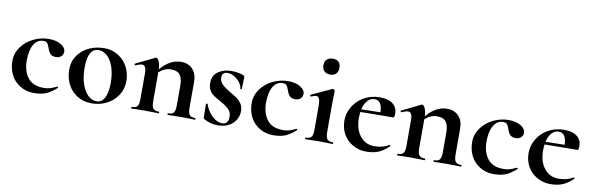

<svg xmlns="http://www.w3.org/2000/svg" viewBox="-45 -999 4330 1399"><g transform="rotate(10 2119.5 -300.0)"><path d="M393.1 -320.8Q393.1 -301.8 378.4 -287.8Q363.8 -273.9 338.9 -273.9Q314 -273.9 300 -286.4Q286.1 -298.8 277.1 -325.9Q268.1 -353 259.5 -363.5Q251 -374 229 -374Q186 -374 160.4 -331.5Q134.8 -289.1 134.8 -212.6Q134.8 -136.2 171.9 -86.7Q209 -37.1 290 -37.1Q316.9 -37.1 336.4 -43Q356 -48.8 386.2 -63H387.2Q390.1 -63 392.6 -60.1Q395 -57.1 393.1 -55.2Q356 -21 319.1 -4.4Q282.2 12.2 225.1 12.2Q168 12.2 122.6 -16.4Q77.1 -44.9 54.7 -90.6Q32.2 -136.2 32.2 -192.6Q32.2 -249 67.1 -296.6Q102.1 -344.2 156.5 -369.6Q210.9 -395 266.6 -395Q322.3 -395 357.7 -373.5Q393.1 -352.1 393.1 -320.8Z M639.2 -377.9Q559.1 -377.9 559.1 -234.9Q559.1 -168 575.9 -116.5Q592.8 -64.9 621.8 -36.4Q650.9 -7.8 688 -7.8Q725.1 -7.8 745.6 -46.4Q766.1 -85 766.1 -156Q766.1 -227.1 748 -277.1Q730 -327.1 700.9 -352.5Q671.9 -377.9 639.2 -377.9ZM476.1 -92.5Q451.2 -141.1 451.2 -202.1Q451.2 -263.2 484.1 -308.6Q517.1 -354 568.1 -376.5Q619.1 -398.9 677 -398.9Q734.9 -398.9 781 -369.9Q827.1 -340.8 851.6 -293.5Q876 -246.1 876 -189Q876 -131.8 845.9 -85.4Q815.9 -39.1 765.4 -12.9Q714.8 13.2 654.3 13.2Q593.8 13.2 547.4 -15.4Q501 -43.9 476.1 -92.5Z M999.5 -269Q999.5 -329.1 968.8 -329.1Q951.7 -329.1 920.9 -314.9H918.9Q916 -314.9 914.3 -320.1Q912.6 -325.2 914.6 -326.2L1053.7 -394Q1059.6 -396 1060.5 -396Q1071.8 -396 1081.8 -374.5Q1091.8 -353 1093.8 -315.9Q1162.6 -397.9 1245.6 -397.9Q1299.8 -397.9 1331.3 -363.5Q1362.8 -329.1 1362.8 -272.9V-81.1Q1362.8 -41 1374.3 -26.6Q1385.7 -12.2 1416.5 -12.2Q1419.9 -12.2 1419.9 -6.1Q1419.9 0 1416.5 0Q1390.6 0 1375.5 -1L1315.9 -2L1257.8 -1Q1241.7 0 1215.8 0Q1212.9 0 1212.9 -6.1Q1212.9 -12.2 1215.8 -12.2Q1246.6 -12.2 1257.6 -26.6Q1268.6 -41 1268.6 -81.1V-225.1Q1268.6 -279.3 1249 -305.2Q1229.5 -331.1 1182.4 -331.1Q1135.3 -331.1 1093.8 -293.9V-81.1Q1093.8 -41 1105.2 -26.6Q1116.7 -12.2 1147.9 -12.2Q1150.9 -12.2 1150.9 -6.1Q1150.9 0 1147.9 0Q1122.1 0 1106.9 -1L1046.9 -2L987.8 -1Q972.7 0 946.8 0Q943.8 0 943.8 -6.1Q943.8 -12.2 946.8 -12.2Q977.5 -12.2 988.5 -26.6Q999.5 -41 999.5 -81.1Z M1615.7 -8.8Q1661.6 -8.8 1661.6 -66.4Q1661.6 -97.7 1640.6 -118.9Q1619.6 -140.1 1581.5 -161.1Q1543 -182.6 1525.4 -194.3Q1479.5 -225.1 1479.5 -283.2Q1479.5 -341.3 1521.5 -368.7Q1563.5 -396 1616.7 -396Q1669.9 -396 1707.5 -380.9Q1716.3 -377.9 1716.8 -370.1Q1716.8 -345.2 1715.8 -331.1L1714.4 -280.8Q1714.4 -277.8 1708.5 -277.8Q1702.6 -277.8 1702.6 -280.8Q1702.6 -299.8 1686.5 -322.5Q1670.4 -345.2 1645 -361.1Q1619.6 -377 1592.8 -377Q1551.8 -377 1551.8 -337.9Q1551.8 -309.1 1572.3 -288.1Q1592.8 -267.1 1631.3 -244.6Q1669.9 -222.2 1688.2 -209.5Q1706.5 -196.8 1721.7 -174.3Q1736.8 -151.9 1736.8 -118.9Q1736.8 -85.9 1719.7 -55.9Q1702.6 -25.9 1668.7 -7.3Q1634.8 11.2 1583.5 11.2Q1532.2 11.2 1483.4 -16.1Q1477.5 -22 1477.5 -27.8L1475.6 -127Q1475.6 -129.9 1481.2 -130.4Q1486.8 -130.9 1487.8 -128.9Q1503.9 -79.1 1540.8 -43.9Q1577.6 -8.8 1615.7 -8.8Z M2163.6 -320.8Q2163.6 -301.8 2148.9 -287.8Q2134.3 -273.9 2109.4 -273.9Q2084.5 -273.9 2070.6 -286.4Q2056.6 -298.8 2047.6 -325.9Q2038.6 -353 2030 -363.5Q2021.5 -374 1999.5 -374Q1956.5 -374 1930.9 -331.5Q1905.3 -289.1 1905.3 -212.6Q1905.3 -136.2 1942.4 -86.7Q1979.5 -37.1 2060.5 -37.1Q2087.4 -37.1 2106.9 -43Q2126.5 -48.8 2156.7 -63H2157.7Q2160.6 -63 2163.1 -60.1Q2165.5 -57.1 2163.6 -55.2Q2126.5 -21 2089.6 -4.4Q2052.7 12.2 1995.6 12.2Q1938.5 12.2 1893.1 -16.4Q1847.7 -44.9 1825.2 -90.6Q1802.7 -136.2 1802.7 -192.6Q1802.7 -249 1837.6 -296.6Q1872.6 -344.2 1927 -369.6Q1981.4 -395 2037.1 -395Q2092.8 -395 2128.2 -373.5Q2163.6 -352.1 2163.6 -320.8Z M2287.1 -259.8Q2287.1 -324.2 2258.8 -324.2Q2244.1 -324.2 2220.2 -313H2219.2Q2215.3 -313 2213.4 -318.6Q2211.4 -324.2 2214.4 -325.2L2365.2 -395L2368.2 -396Q2373 -396 2378.2 -391.1Q2383.3 -386.2 2383.3 -381.8V-359.9Q2381.3 -319.8 2381.3 -262.2V-81.1Q2381.3 -41 2392.8 -26.6Q2404.3 -12.2 2435.5 -12.2Q2438.5 -12.2 2438.5 -6.1Q2438.5 0 2435.5 0Q2409.7 0 2394.5 -1L2334.5 -2L2275.4 -1Q2260.3 0 2234.4 0Q2231.4 0 2231.4 -6.1Q2231.4 -12.2 2234.4 -12.2Q2265.1 -12.2 2276.1 -26.6Q2287.1 -41 2287.1 -81.1ZM2285.4 -511Q2269.5 -526.9 2269.5 -554.4Q2269.5 -582 2285.9 -597.4Q2302.2 -612.8 2330.3 -612.8Q2358.4 -612.8 2373.3 -597.9Q2388.2 -583 2388.2 -555.2Q2388.2 -527.3 2373.3 -511.2Q2358.4 -495.1 2329.8 -495.1Q2301.3 -495.1 2285.4 -511Z M2681.2 -375Q2650.9 -375 2628.9 -351.1Q2606.9 -327.1 2597.2 -285.2L2738.8 -288.1Q2735.8 -375 2681.2 -375ZM2846.2 -295.9Q2846.2 -267.1 2835 -267.1H2773.9L2594.2 -265.1Q2591.3 -246.1 2590.8 -223.1Q2590.8 -137.2 2631.3 -87.2Q2671.9 -37.1 2736.1 -37.1Q2800.3 -37.1 2844.2 -64.9L2846.2 -65.9Q2848.1 -65.9 2850.6 -62Q2853 -58.1 2851.1 -56.2Q2814 -20 2775.9 -3.9Q2737.8 12.2 2683.8 12.2Q2629.9 12.2 2584 -14.4Q2538.1 -41 2514.2 -85.4Q2490.2 -129.9 2490.2 -184.6Q2490.2 -239.3 2520 -288.6Q2549.8 -337.9 2601.8 -366.5Q2653.8 -395 2716.8 -395Q2779.8 -395 2813 -368.4Q2846.2 -341.8 2846.2 -295.9Z M2967.8 -269Q2967.8 -329.1 2937 -329.1Q2919.9 -329.1 2889.2 -314.9H2887.2Q2884.3 -314.9 2882.6 -320.1Q2880.9 -325.2 2882.8 -326.2L3022 -394Q3027.8 -396 3028.8 -396Q3040 -396 3050 -374.5Q3060.1 -353 3062 -315.9Q3130.9 -397.9 3213.9 -397.9Q3268.1 -397.9 3299.6 -363.5Q3331.1 -329.1 3331.1 -272.9V-81.1Q3331.1 -41 3342.5 -26.6Q3354 -12.2 3384.8 -12.2Q3388.2 -12.2 3388.2 -6.1Q3388.2 0 3384.8 0Q3358.9 0 3343.8 -1L3284.2 -2L3226.1 -1Q3210 0 3184.1 0Q3181.2 0 3181.2 -6.1Q3181.2 -12.2 3184.1 -12.2Q3214.8 -12.2 3225.8 -26.6Q3236.8 -41 3236.8 -81.1V-225.1Q3236.8 -279.3 3217.3 -305.2Q3197.8 -331.1 3150.6 -331.1Q3103.5 -331.1 3062 -293.9V-81.1Q3062 -41 3073.5 -26.6Q3085 -12.2 3116.2 -12.2Q3119.1 -12.2 3119.1 -6.1Q3119.1 0 3116.2 0Q3090.3 0 3075.2 -1L3015.1 -2L2956.1 -1Q2940.9 0 2915 0Q2912.1 0 2912.1 -6.1Q2912.1 -12.2 2915 -12.2Q2945.8 -12.2 2956.8 -26.6Q2967.8 -41 2967.8 -81.1Z M3794.9 -320.8Q3794.9 -301.8 3780.3 -287.8Q3765.6 -273.9 3740.7 -273.9Q3715.8 -273.9 3701.9 -286.4Q3688 -298.8 3679 -325.9Q3669.9 -353 3661.4 -363.5Q3652.8 -374 3630.9 -374Q3587.9 -374 3562.3 -331.5Q3536.6 -289.1 3536.6 -212.6Q3536.6 -136.2 3573.7 -86.7Q3610.8 -37.1 3691.9 -37.1Q3718.8 -37.1 3738.3 -43Q3757.8 -48.8 3788.1 -63H3789.1Q3792 -63 3794.4 -60.1Q3796.9 -57.1 3794.9 -55.2Q3757.8 -21 3720.9 -4.4Q3684.1 12.2 3627 12.2Q3569.8 12.2 3524.4 -16.4Q3479 -44.9 3456.5 -90.6Q3434.1 -136.2 3434.1 -192.6Q3434.1 -249 3469 -296.6Q3503.9 -344.2 3558.3 -369.6Q3612.8 -395 3668.5 -395Q3724.1 -395 3759.5 -373.5Q3794.9 -352.1 3794.9 -320.8Z M4043.9 -375Q4013.7 -375 3991.7 -351.1Q3969.7 -327.1 3960 -285.2L4101.6 -288.1Q4098.6 -375 4043.9 -375ZM4209 -295.9Q4209 -267.1 4197.8 -267.1H4136.7L3957 -265.1Q3954.1 -246.1 3953.6 -223.1Q3953.6 -137.2 3994.1 -87.2Q4034.7 -37.1 4098.9 -37.1Q4163.1 -37.1 4207 -64.9L4209 -65.9Q4210.9 -65.9 4213.4 -62Q4215.8 -58.1 4213.9 -56.2Q4176.8 -20 4138.7 -3.9Q4100.6 12.2 4046.6 12.2Q3992.7 12.2 3946.8 -14.4Q3900.9 -41 3877 -85.4Q3853 -129.9 3853 -184.6Q3853 -239.3 3882.8 -288.6Q3912.6 -337.9 3964.6 -366.5Q4016.6 -395 4079.6 -395Q4142.6 -395 4175.8 -368.4Q4209 -341.8 4209 -295.9Z"/></g></svg>

Font: Cormorant-Bold
Style: Bold
Weight: 700
Designer: Christian Thalmann (Catharsis Fonts)
Version: Version 3.000